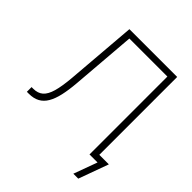

<svg xmlns="http://www.w3.org/2000/svg" viewBox="-234 -884 1196 1196"><g transform="rotate(45 364.0 -286.0)"><path d="M41 0V-41.5H55.7Q95.2 -41.5 119.9 -62.7Q144.5 -84 158.2 -132.3Q171.9 -180.7 178.7 -261.2L216.8 -727.5H637.7V0H592.8V-686H257.8L223.1 -257.8Q217.8 -192.9 206.8 -144.3Q195.8 -95.7 177 -63.7Q158.2 -31.7 129.2 -15.9Q100.1 0 58.1 0ZM606.4 156.2 663.6 0H612.3V-41.5H721.7L649.9 156.2Z"/></g></svg>

Font: Inter 24pt ExtraLight
Style: Regular
Weight: 250
Designer: Rasmus Andersson
Foundry: rsms
Version: Version 4.001;git-66647c0bb